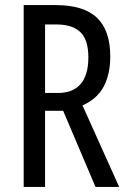

<svg xmlns="http://www.w3.org/2000/svg" viewBox="-20 -734 501 754"><path d="M199 -714Q309 -714 361 -664Q413 -614 413 -513Q413 -443 387.5 -394.5Q362 -346 304 -320L448 0H355L228 -299H157V0H73V-714ZM200 -638H157V-369H209Q266 -369 296.5 -404Q327 -439 327 -509Q327 -577 296 -607.5Q265 -638 200 -638Z"/></svg>

Font: Noto Sans Malayalam ExtraCondensed
Style: Regular
Weight: 400
Width: 2
Designer: Jelle Bosma - Monotype Design Team
Foundry: Monotype Imaging Inc.
Version: Version 2.104; ttfautohint (v1.8.4.7-5d5b)